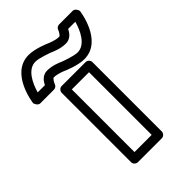

<svg xmlns="http://www.w3.org/2000/svg" viewBox="-232 -876 1003 1003"><g transform="rotate(-45 269.0 -375.0)"><path d="M523.7 -747.4C521.5 -761.4 510.1 -775 498 -775H397C386.2 -775 376 -767.6 373 -756.9C370.8 -749.8 359 -729 352 -729C322.8 -729 286.7 -745.6 286.7 -745.6C286.4 -745.7 285.9 -745.9 285.6 -746.1C284.7 -746.5 220 -775 172 -775C34 -775 10.3 -580.6 10.3 -580.6C12.5 -566.6 23.9 -553 36 -553H137C147.8 -553 158 -560.4 161 -571.1C163.2 -578.2 175 -599 182 -599C211.2 -599 247.3 -582.4 247.3 -582.4C247.6 -582.3 248.1 -582.1 248.4 -581.9C249.3 -581.5 314 -553 362 -553C500 -553 523.7 -747.4 523.7 -747.4ZM268 -627.9C262.2 -630.6 223.1 -649 182 -649C144.6 -649 126.7 -616.4 120.1 -603H67.1C81.3 -654.7 114.1 -725 172 -725C200.4 -725 261.7 -701.8 266 -700.1C271.8 -697.4 310.9 -679 352 -679C389.4 -679 407.3 -711.6 413.9 -725H466.9C452.7 -673.3 419.9 -603 362 -603C333.6 -603 272.3 -626.2 268 -627.9ZM154 -513V0C154 15.1 168.3 25 179 25H356C371.1 25 381 10.7 381 0V-513C381 -528.1 366.7 -538 356 -538H179C163.9 -538 154 -523.7 154 -513ZM204 -488H331V-25H204Z"/></g></svg>

Font: Hussar Ekologiczny
Style: Regular
Weight: 400
Foundry: Cannot Into Space Fonts
Version: Version 0.97